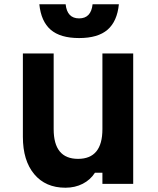

<svg xmlns="http://www.w3.org/2000/svg" viewBox="-20 -860 740 898"><path d="M603 -610V0H459V-52H424Q403 -19 367 -0.5Q331 18 286 18Q193 18 140 -45.5Q87 -109 87 -220V-610H231V-256Q231 -117 345 -117Q459 -117 459 -256V-610ZM287 -840Q294 -774 350 -774Q406 -774 413 -840H536Q528 -760 483 -721Q438 -682 350 -682Q262 -682 217 -721Q172 -760 164 -840Z"/></svg>

Font: Martian Mono SemiBold
Style: Regular
Weight: 600
Monospace: yes
Designer: Roman Shamin
Foundry: Evil Martians
Version: Version 1.000; ttfautohint (v1.8.4.7-5d5b)